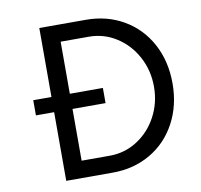

<svg xmlns="http://www.w3.org/2000/svg" viewBox="-78 -783 907 866"><g transform="rotate(-10 375.5 -350.0)"><path d="M73.3 -384H392.2V-314.5H73.3ZM156.7 -700H369.8Q466.3 -700 542.8 -655.5Q619.3 -611 662.2 -531.4Q705.2 -451.8 705.2 -350Q705.2 -249 662.2 -169Q619.3 -89 542.8 -44.5Q466.3 0 369.8 0H156.7ZM369.8 -77.5Q438.7 -77.5 495.9 -114.2Q553.2 -150.8 586.7 -213.2Q620.2 -275.7 620.2 -350Q620.2 -424.3 586.7 -486.8Q553.2 -549.2 495.9 -585.8Q438.7 -622.5 369.8 -622.5H240.8V-77.5Z"/></g></svg>

Font: Oak Sans Light
Style: Regular
Weight: 400
Designer: Erik Kennedy, Walven
Foundry: Erik Kennedy, Walven
Version: Version 1.100;Glyphs 3.1.2 (3151)